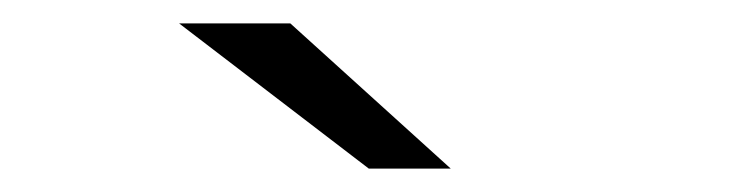

<svg xmlns="http://www.w3.org/2000/svg" viewBox="-20 -751 640 164"><path d="M295 -607 133 -731H228L365 -607Z"/></svg>

Font: Montserrat Thin
Style: Regular
Weight: 400
Version: Version 9.000